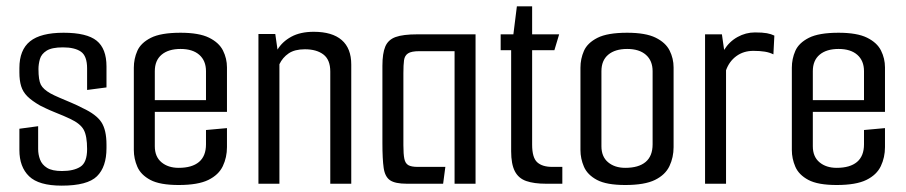

<svg xmlns="http://www.w3.org/2000/svg" viewBox="-20 -578 2849 604"><path d="M174 6Q102 6 71.5 -23.5Q41 -53 41 -106V-173L100 -181V-109Q100 -92 106 -76Q112 -60 128 -50Q144 -40 175 -40Q212 -40 233 -53.5Q254 -67 254 -109Q254 -150 243.5 -169.5Q233 -189 201 -204Q193 -208 180 -213.5Q167 -219 152 -225Q137 -231 124.5 -237Q112 -243 106 -246Q80 -261 66 -275Q52 -289 46.5 -307Q41 -325 41 -350V-364Q41 -421 74.5 -448Q108 -475 180 -475Q253 -475 284 -450Q315 -425 315 -369V-303L254 -295V-363Q254 -402 234.5 -415.5Q215 -429 178 -429Q143 -429 126.5 -418.5Q110 -408 105.5 -392Q101 -376 101 -361Q101 -326 108.5 -311.5Q116 -297 139 -284Q150 -278 167.5 -270.5Q185 -263 204 -255Q223 -247 240 -238Q283 -218 299 -193.5Q315 -169 315 -123V-112Q315 -53 285 -23.5Q255 6 174 6Z M542 4Q483 4 453 -12Q423 -28 412 -53.5Q401 -79 401 -106V-365Q401 -393 412 -418Q423 -443 454.5 -459Q486 -475 548 -475Q606 -475 637.5 -459.5Q669 -444 681.5 -419Q694 -394 694 -366V-258L628 -254V-354Q628 -387 607 -405.5Q586 -424 548 -424Q510 -424 488.5 -406Q467 -388 467 -354V-118Q467 -85 488 -67.5Q509 -50 542 -50Q584 -50 606 -68.5Q628 -87 628 -124V-169L694 -175V-115Q694 -83 681 -55.5Q668 -28 635.5 -12Q603 4 542 4ZM411 -226V-263H694V-226Z M793 -471H846L853 -422Q868 -447 896.5 -462.5Q925 -478 967 -478Q1025 -478 1055 -452Q1085 -426 1085 -375V0H1019V-353Q1019 -390 997.5 -406.5Q976 -423 939 -423Q907 -423 888 -410Q869 -397 859 -376V0H793Z M1260 0Q1223 0 1207 -11Q1191 -22 1187 -49.5Q1183 -77 1183 -128V-371Q1183 -410 1192 -431.5Q1201 -453 1224.5 -461.5Q1248 -470 1293 -470H1476V0H1410V-417H1299Q1274 -417 1263.5 -410Q1253 -403 1251 -388.5Q1249 -374 1249 -348V-121Q1249 -93 1252 -78.5Q1255 -64 1264.5 -58.5Q1274 -53 1294 -53H1381L1374 0Z M1698 0Q1660 0 1635.5 -8.5Q1611 -17 1599.5 -39.5Q1588 -62 1588 -102V-420H1555V-470H1595L1606 -558H1654V-470H1739L1724 -420H1654V-123Q1654 -82 1670 -67.5Q1686 -53 1717 -53H1749V0Z M1947 4Q1888 4 1858 -12Q1828 -28 1817 -53.5Q1806 -79 1806 -106V-365Q1806 -393 1817 -418Q1828 -443 1859.5 -459Q1891 -475 1953 -475Q2011 -475 2042.5 -459.5Q2074 -444 2086.5 -419Q2099 -394 2099 -366V-115Q2099 -83 2086 -55.5Q2073 -28 2040.5 -12Q2008 4 1947 4ZM1947 -50Q1989 -50 2011 -68.5Q2033 -87 2033 -124V-354Q2033 -387 2012 -405.5Q1991 -424 1953 -424Q1915 -424 1893.5 -406Q1872 -388 1872 -354V-118Q1872 -85 1893 -67.5Q1914 -50 1947 -50Z M2198 0V-470H2251L2258 -421Q2274 -447 2300 -461.5Q2326 -476 2355 -476Q2379 -476 2392.5 -473.5Q2406 -471 2416 -466L2413 -407Q2401 -413 2386 -415.5Q2371 -418 2350 -418Q2319 -418 2296.5 -401.5Q2274 -385 2264 -357V0Z M2612 4Q2553 4 2523 -12Q2493 -28 2482 -53.5Q2471 -79 2471 -106V-365Q2471 -393 2482 -418Q2493 -443 2524.5 -459Q2556 -475 2618 -475Q2676 -475 2707.5 -459.5Q2739 -444 2751.5 -419Q2764 -394 2764 -366V-258L2698 -254V-354Q2698 -387 2677 -405.5Q2656 -424 2618 -424Q2580 -424 2558.5 -406Q2537 -388 2537 -354V-118Q2537 -85 2558 -67.5Q2579 -50 2612 -50Q2654 -50 2676 -68.5Q2698 -87 2698 -124V-169L2764 -175V-115Q2764 -83 2751 -55.5Q2738 -28 2705.5 -12Q2673 4 2612 4ZM2481 -226V-263H2764V-226Z"/></svg>

Font: Smooch Sans Thin Medium
Style: Regular
Weight: 500
Version: Version 1.010